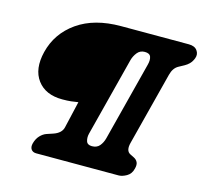

<svg xmlns="http://www.w3.org/2000/svg" viewBox="-102 -814 986 928"><g transform="rotate(15 391.0 -350.0)"><path d="M66 -483Q90.5 -581.5 175.2 -640.8Q260 -700 392.5 -700H732Q761.5 -700 774.2 -682.2Q787 -664.5 779 -643Q772.5 -626 762 -615Q751.5 -604 738.5 -597L711 -582Q686 -568.5 677 -533L583 -167Q572.5 -126 595.5 -113.5L616.5 -103Q629.5 -96.5 635.2 -84.5Q641 -72.5 635.5 -52Q629 -24.5 607.2 -12.2Q585.5 0 568 0H155.5Q138.5 0 130.2 -11.5Q122 -23 127 -42.5Q133.5 -66.5 147.8 -81.8Q162 -97 179 -103L210.5 -113.5Q250.5 -127 257.5 -157.5L288.5 -291.5Q270 -288.5 253 -286.5Q236 -284.5 209.5 -284.5Q125 -284.5 84.5 -339Q44 -393.5 66 -483ZM464 -158 565.5 -553.5Q572 -578 566.2 -593.8Q560.5 -609.5 536 -609.5Q512.5 -609.5 498.5 -591.8Q484.5 -574 479 -553.5L377.5 -158Q372.5 -138 377.8 -120.5Q383 -103 406.5 -103Q431 -103 444.5 -119Q458 -135 464 -158Z"/></g></svg>

Font: Fraunces 144pt SuperSoft Black
Style: Italic
Weight: 900
Italic angle: -16°
Version: Version 1.000;[b76b70a41]